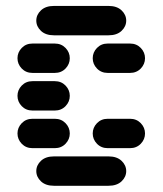

<svg xmlns="http://www.w3.org/2000/svg" viewBox="-20 -631 540 638"><path d="M159.2 -13.7H340.8Q368.2 -13.7 383.8 -28.3Q399.4 -43 399.4 -62.5Q399.4 -82 383.8 -96.7Q368.2 -111.3 340.8 -111.3H159.2Q131.8 -111.3 116.2 -96.7Q100.6 -82 100.6 -62.5Q100.6 -43 116.2 -28.3Q131.8 -13.7 159.2 -13.7ZM87.9 -138.7H162.1Q183.6 -138.7 197.8 -153.3Q211.9 -168 211.9 -187.5Q211.9 -207 197.8 -221.7Q183.6 -236.3 162.1 -236.3H87.9Q66.4 -236.3 52.2 -221.7Q38.1 -207 38.1 -187.5Q38.1 -168 52.2 -153.3Q66.4 -138.7 87.9 -138.7ZM337.9 -138.7H412.1Q433.6 -138.7 447.8 -153.3Q461.9 -168 461.9 -187.5Q461.9 -207 447.8 -221.7Q433.6 -236.3 412.1 -236.3H337.9Q316.4 -236.3 302.2 -221.7Q288.1 -207 288.1 -187.5Q288.1 -168 302.2 -153.3Q316.4 -138.7 337.9 -138.7ZM87.9 -263.7H162.1Q183.6 -263.7 197.8 -278.3Q211.9 -293 211.9 -312.5Q211.9 -332 197.8 -346.7Q183.6 -361.3 162.1 -361.3H87.9Q66.4 -361.3 52.2 -346.7Q38.1 -332 38.1 -312.5Q38.1 -293 52.2 -278.3Q66.4 -263.7 87.9 -263.7ZM87.9 -388.7H162.1Q183.6 -388.7 197.8 -403.3Q211.9 -418 211.9 -437.5Q211.9 -457 197.8 -471.7Q183.6 -486.3 162.1 -486.3H87.9Q66.4 -486.3 52.2 -471.7Q38.1 -457 38.1 -437.5Q38.1 -418 52.2 -403.3Q66.4 -388.7 87.9 -388.7ZM337.9 -388.7H412.1Q433.6 -388.7 447.8 -403.3Q461.9 -418 461.9 -437.5Q461.9 -457 447.8 -471.7Q433.6 -486.3 412.1 -486.3H337.9Q316.4 -486.3 302.2 -471.7Q288.1 -457 288.1 -437.5Q288.1 -418 302.2 -403.3Q316.4 -388.7 337.9 -388.7ZM159.2 -513.7H340.8Q368.2 -513.7 383.8 -528.3Q399.4 -543 399.4 -562.5Q399.4 -582 383.8 -596.7Q368.2 -611.3 340.8 -611.3H159.2Q131.8 -611.3 116.2 -596.7Q100.6 -582 100.6 -562.5Q100.6 -543 116.2 -528.3Q131.8 -513.7 159.2 -513.7Z"/></svg>

Font: Workbench
Style: Regular
Weight: 400
Designer: Jens Kutilek
Foundry: Jens Kutilek
Version: Version 2.001